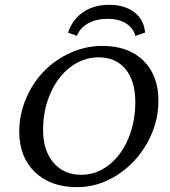

<svg xmlns="http://www.w3.org/2000/svg" viewBox="-20 -774 710 803"><path d="M301.8 -624 264.6 -637.7Q283.2 -692.9 328.1 -723.4Q373 -753.9 436.5 -753.9Q501 -753.9 541.5 -723.1Q582 -692.4 586.9 -637.7L545.9 -624Q537.6 -657.2 506.8 -676.3Q476.1 -695.3 430.7 -695.3Q382.8 -695.3 348.6 -676.3Q314.5 -657.2 301.8 -624ZM302.7 8.8Q191.4 8.8 126 -54.4Q60.5 -117.7 60.5 -223.6Q60.5 -294.4 88.4 -360.6Q116.2 -426.8 163.1 -475.3Q210 -523.9 274.2 -553Q338.4 -582 408.2 -582Q517.1 -582 579.8 -520.3Q642.6 -458.5 642.6 -353.5Q642.6 -259.8 595.5 -175.8Q548.3 -91.8 469.5 -41.5Q390.6 8.8 302.7 8.8ZM319.3 -43Q382.3 -43 434.3 -83Q486.3 -123 516.1 -193.1Q545.9 -263.2 545.9 -347.7Q545.9 -434.6 505.4 -484.4Q464.8 -534.2 392.6 -534.2Q328.6 -534.2 275.1 -493.9Q221.7 -453.6 190.9 -383.8Q160.2 -314 160.2 -230.5Q160.2 -145 203.4 -94Q246.6 -43 319.3 -43Z"/></svg>

Font: Crimson Pro
Style: Italic
Weight: 400
Italic angle: -12°
Designer: Jacques Le Bailly
Foundry: Baron von Fonthausen
Version: Version 1.003